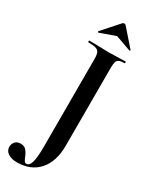

<svg xmlns="http://www.w3.org/2000/svg" viewBox="-324 -878 930 1175"><g transform="rotate(30 141.0 -290.5)"><path d="M298 -613Q272 -613 259.5 -607Q247 -601 243 -586.5Q239 -572 239 -542V4Q239 116 183.5 179Q128 242 29 242Q-9 242 -33 226Q-57 210 -57 182Q-57 162 -44 146.5Q-31 131 -5 131Q20 131 33.5 146Q47 161 58 188Q64 204 70 212.5Q76 221 85 221Q106 221 116 187Q126 153 126 74V-544Q126 -574 119.5 -588Q113 -602 96 -607.5Q79 -613 42 -613Q40 -613 40 -619Q40 -625 42 -625L104 -624Q152 -622 181 -622Q209 -622 251 -624L298 -625Q301 -625 301 -619Q301 -613 298 -613ZM176 -823Q182 -823 187 -818L289 -702Q290 -702 290 -700Q290 -698 287.5 -696Q285 -694 284 -695L176 -734L67 -695Q65 -694 62 -697.5Q59 -701 61 -702L164 -818Q169 -823 176 -823Z"/></g></svg>

Font: Cormorant Garamond
Style: Bold
Weight: 700
Designer: Christian Thalmann (Catharsis Fonts)
Foundry: Catharsis Fonts
Version: Version 4.000